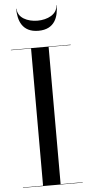

<svg xmlns="http://www.w3.org/2000/svg" viewBox="-63 -1005 488 1040"><g transform="rotate(-5 181.0 -484.5)"><path d="M68.5 -969H66.5C66.5 -908 86.5 -840 176.5 -840C266.5 -840 286.5 -908 286.5 -969H284.5C284.5 -920 230.5 -895 176.5 -895C122.5 -895 68.5 -920 68.5 -969ZM18.5 -2V0H343.5V-2H223.5V-748H343.5V-750H18.5V-748H128V-2Z"/></g></svg>

Font: Bodoni* 96pt
Style: Regular
Weight: 400
Version: Version 2.3